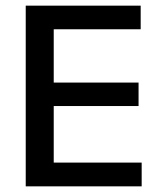

<svg xmlns="http://www.w3.org/2000/svg" viewBox="-20 -659 568 679"><path d="M71 0V-639H170V0ZM100.5 0V-84H481V0ZM128 -284V-367H470V-284ZM100 -555.5V-639H477.5V-555.5Z"/></svg>

Font: Anek Gujarati Medium Medium
Style: Regular
Weight: 500
Version: Version 1.003